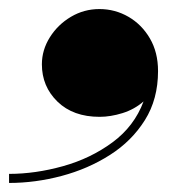

<svg xmlns="http://www.w3.org/2000/svg" viewBox="-52 -248 420 424"><path d="M40.5 -106Q40.5 -137.5 58 -165.5Q75.5 -193.5 104.5 -210.8Q133.5 -228 167.5 -228Q202 -228 231.5 -211Q261 -194 279 -163.2Q297 -132.5 297 -91Q297 -29 268 17.2Q239 63.5 190.8 94.2Q142.5 125 84.2 140.5Q26 156 -32 156V136Q26 136 87 119Q148 102 196.2 66.5Q244.5 31 265 -24Q245 -6.5 218.5 1.8Q192 10 168 10Q109.5 10 75 -23.5Q40.5 -57 40.5 -106Z"/></svg>

Font: Bodoni* 11pt Fatface
Style: Italic
Weight: 900
Italic angle: -13°
Version: Version 2.3